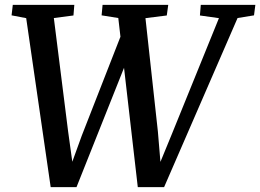

<svg xmlns="http://www.w3.org/2000/svg" viewBox="-20 -763 1068 788"><path d="M188 5 87.5 -688.5 27.5 -700 32.5 -743H285L281.5 -699.5L201 -689L259.5 -224L283.5 -50.5L259.5 -51.5L315.5 -206L479.5 -625.5L498.5 -508.5L294 5ZM545.5 5 465.5 -689 397 -700 401 -743H670.5L664.5 -699.5L577 -688.5L628 -223L642.5 -50L619.5 -52.5L685 -212L878.5 -688.5L800.5 -699.5L804 -743H1028L1022.5 -700L955 -689L653.5 5Z"/></svg>

Font: Merriweather 28pt Medium
Style: Italic
Weight: 500
Italic angle: -7.8°
Version: Version 2.101